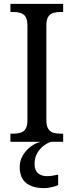

<svg xmlns="http://www.w3.org/2000/svg" viewBox="-20 -734 381 994"><path d="M34 0V-42H50Q70 -42 86.5 -47Q103 -52 112.5 -67Q122 -82 122 -113V-601Q122 -632 112.5 -647Q103 -662 86.5 -667Q70 -672 50 -672H34V-714H307V-672H292Q272 -672 255.5 -667Q239 -662 229.5 -647Q220 -632 220 -601V-113Q220 -83 229.5 -67.5Q239 -52 255.5 -47Q272 -42 292 -42H307V0ZM209 240Q149 240 115.5 213.5Q82 187 82 130Q82 99 97.5 72Q113 45 137.5 26Q162 7 191 0H245Q225 6 205 21.5Q185 37 172 60Q159 83 159 115Q159 148 177 163Q195 178 223 178Q235 178 249.5 176Q264 174 281 170V224Q271 229 258 232.5Q245 236 232 238Q219 240 209 240Z"/></svg>

Font: Noto Serif SemiCondensed
Style: Regular
Weight: 400
Width: 4
Designer: Monotype Design Team
Foundry: Monotype Imaging Inc.
Version: Version 2.013